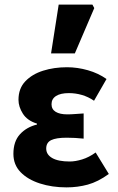

<svg xmlns="http://www.w3.org/2000/svg" viewBox="-20 -799 511 831"><path d="M268 12Q205 12 152.5 -5Q100 -22 69 -54Q38 -86 38 -133Q38 -187 66.5 -218Q95 -249 140 -260V-264Q98 -277 79 -307Q60 -337 60 -367Q60 -416 89.5 -447Q119 -478 166.5 -493Q214 -508 270 -508Q315 -508 360.5 -495Q406 -482 441 -457L387 -363Q362 -380 334.5 -388Q307 -396 278 -396Q242 -396 222.5 -383.5Q203 -371 203 -348Q203 -326 221 -315Q239 -304 271 -304Q287 -304 305.5 -305.5Q324 -307 342 -308V-199Q324 -201 305 -202Q286 -203 269 -203Q223 -203 201.5 -192.5Q180 -182 180 -156Q180 -130 206 -115Q232 -100 282 -100Q306 -100 335.5 -109Q365 -118 394 -139L451 -46Q404 -12 360 0Q316 12 268 12ZM201 -568 234 -779H380L388 -764L304 -568Z"/></svg>

Font: Source Sans 3
Style: Bold
Weight: 700
Designer: Paul D. Hunt
Foundry: Adobe
Version: Version 3.052;hotconv 1.1.0;makeotfexe 2.6.0